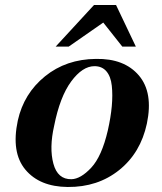

<svg xmlns="http://www.w3.org/2000/svg" viewBox="-20 -727 646 766"><path d="M566 -234Q541 -117 455.5 -48.5Q370 20 250 19Q138 18 81 -50.5Q24 -119 51 -246Q75 -354 159.5 -422.5Q244 -491 363 -492Q476 -494 534 -426Q592 -358 566 -234ZM410 -206Q422 -259 426 -303.5Q430 -348 426 -385Q422 -422 404.5 -442.5Q387 -463 357 -463Q309 -463 264 -402Q219 -341 196 -225Q176 -137 193 -74Q210 -11 265 -12Q302 -13 344 -58Q386 -103 410 -206ZM522 -541H468L392 -637L254 -541H202L355 -707H443Z"/></svg>

Font: GFS Artemisia
Style: Bold Italic
Weight: 700
Italic angle: -12°
Designer: Designed by Takis Katsoulidis and George D. Matthiopoulos.
Foundry: Designed by Takis Katsoulidis and George D. Matthiopoulos.
Version: Version 1.0